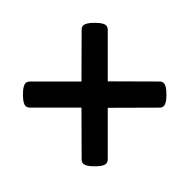

<svg xmlns="http://www.w3.org/2000/svg" viewBox="-110 -632 780 780"><g transform="rotate(45 280.0 -242.5)"><path d="M504 -77Q504 -62 481 -39L476 -34Q453 -11 438 -11Q428 -11 420 -20L272 -167L125 -20Q116 -11 107 -11Q92 -11 69 -34L64 -39Q41 -62 41 -77Q41 -86 50 -95L197 -242L50 -390Q41 -398 41 -408Q41 -423 64 -446L69 -451Q92 -474 107 -474Q116 -474 125 -465L272 -318L420 -465Q428 -474 438 -474Q453 -474 476 -451L481 -446Q504 -423 504 -408Q504 -398 495 -390L348 -242L495 -95Q504 -86 504 -77Z"/></g></svg>

Font: mmAsap
Style: Bold
Weight: 700
Designer: Pablo Cosgaya
Foundry: Omnibus-Type
Version: Version 1.001